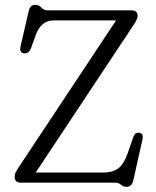

<svg xmlns="http://www.w3.org/2000/svg" viewBox="-20 -742 634 780"><path d="M525 -644 125 -41H401.5Q436 -41 459 -57Q482 -73 498 -117.5L522 -186.5Q530 -205.5 546.5 -202.5Q564.5 -199.5 558.5 -174.5L521.5 -9Q515.5 17 494.5 17Q481.5 17 471.5 8.5Q461.5 0 447 0H64.5Q39.5 0 39.5 -23.5Q39.5 -34 44 -42.5Q48.5 -51 54 -59.5L451.5 -659H197Q148 -659 126 -602L106.5 -547.5Q96.5 -522 76.5 -525.5Q58 -528.5 63.5 -553.5L96.5 -697Q102.5 -722.5 123 -722.5Q138 -722.5 148 -711.2Q158 -700 174 -700H513Q539 -700 539 -678.5Q539 -665.5 525 -644Z"/></svg>

Font: Fraunces 72pt SuperSoft Light
Style: Regular
Weight: 300
Version: Version 1.000;[0bf87f6ff]